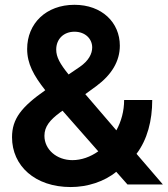

<svg xmlns="http://www.w3.org/2000/svg" viewBox="-20 -756 687 787"><path d="M270 10.7C337.4 10.7 407.2 -11.2 456.5 -51.8L502.4 0H647.5L539.6 -125.5C584 -184.1 604 -261.7 604 -346.2H488.8C488.8 -300.8 477.1 -258.3 457 -221.7L329.6 -370.1L374.5 -402.8C438 -449.7 471.2 -505.4 471.2 -568.8C471.2 -664.1 397.5 -736.3 285.2 -736.3C168.9 -736.3 91.3 -659.7 91.3 -555.2C91.3 -495.1 117.7 -446.8 165.5 -386.2C68.4 -317.9 29.3 -269.5 29.3 -193.4C29.3 -76.2 123.5 10.7 270 10.7ZM162.1 -199.2C162.1 -237.3 184.6 -264.2 226.6 -295.4L236.3 -302.2L382.8 -135.7C350.6 -112.8 313.5 -99.6 276.9 -99.6C211.9 -99.6 162.1 -143.6 162.1 -199.2ZM210.4 -552.7C210.4 -596.7 241.7 -626 285.2 -626C329.6 -626 357.9 -596.7 357.9 -561.5C357.9 -535.6 343.3 -506.8 307.1 -481.9L261.2 -450.7C226.1 -494.1 210.4 -522 210.4 -552.7Z"/></svg>

Font: Raveo Display Display SemiBold
Style: Regular
Weight: 600
Designer: Jakub Foglar, Rasmus Andersson (Inter)
Foundry: Jakubfoglar.com
Version: Version 1.100;Glyphs 3.2.3 (3260)